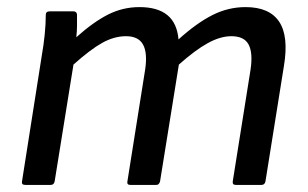

<svg xmlns="http://www.w3.org/2000/svg" viewBox="-20 -521 868 541"><path d="M51 0Q40 0 42 -10L98 -366Q103 -394 106 -424Q109 -454 109 -479Q109 -489 120 -489H187Q196 -489 197 -480Q197 -465 197 -449Q197 -433 195 -416Q243 -459 284.5 -480Q326 -501 373 -501Q424 -501 451.5 -478.5Q479 -456 483 -410Q534 -456 578.5 -478.5Q623 -501 672 -501Q739 -501 766.5 -460Q794 -419 780 -335L728 -10Q726 0 717 0H644Q634 0 636 -11L686 -325Q693 -372 680.5 -395.5Q668 -419 632 -419Q601 -419 565.5 -399.5Q530 -380 484 -339L431 -10Q430 -6 427.5 -3Q425 0 420 0H347Q337 0 339 -10L389 -325Q396 -372 383 -395.5Q370 -419 335 -419Q302 -419 268.5 -400.5Q235 -382 187 -339L134 -10Q132 0 123 0Z"/></svg>

Font: Sofia Sans Medium
Style: Italic
Weight: 500
Italic angle: -9°
Version: Version 4.101